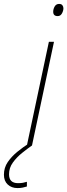

<svg xmlns="http://www.w3.org/2000/svg" viewBox="-105 -741 343 978"><path d="M189 -659Q166 -659 166 -681Q166 -695 173.5 -708Q181 -721 196 -721Q208 -721 213 -714Q218 -707 218 -699Q218 -686 210.5 -672.5Q203 -659 189 -659ZM32 0 144 -528H170L58 0ZM-16 217Q-46 217 -65.5 199Q-85 181 -85 149Q-85 113 -65.5 84.5Q-46 56 -16.5 32Q13 8 43 -11L58 0Q35 16 7.5 38Q-20 60 -39.5 87Q-59 114 -59 147Q-59 192 -13 192Q1 192 12 190Q23 188 32 185V209Q23 212 11 214.5Q-1 217 -16 217Z"/></svg>

Font: Noto Sans Thin
Style: Italic
Weight: 100
Italic angle: -12°
Designer: Monotype Design Team
Foundry: Monotype Imaging Inc.
Version: Version 2.013; ttfautohint (v1.8.4.7-5d5b)